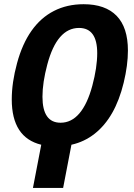

<svg xmlns="http://www.w3.org/2000/svg" viewBox="-20 -689 640 916"><path d="M281.2 207.5H137.2L176.8 1.5Q36.1 -32.7 36.1 -214.8Q36.1 -294.9 61.3 -387.5Q86.4 -480 130.4 -542.2Q174.3 -604.5 237.1 -636.7Q299.8 -668.9 378.9 -668.9Q482.4 -668.9 536.4 -613.5Q590.3 -558.1 590.3 -447.8Q590.3 -377.9 570.1 -294.4Q549.8 -210.9 515.1 -150.1Q480.5 -89.4 431.4 -50.8Q382.3 -12.2 320.8 1.5ZM443.8 -435.5Q443.8 -555.7 356.9 -555.7Q304.7 -555.7 266.8 -512.2Q229 -468.8 205.8 -381.8Q182.6 -294.9 182.6 -227.5Q182.6 -103.5 269 -103.5Q320.8 -103.5 358.9 -148.2Q397 -192.9 420.4 -280Q443.8 -367.2 443.8 -435.5Z"/></svg>

Font: Liberation Mono
Style: Bold Italic
Weight: 700
Italic angle: -12°
Monospace: yes
Designer: Steve Matteson
Foundry: Ascender Corporation
Version: Version 2.1.5